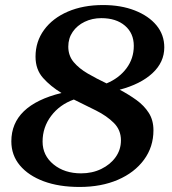

<svg xmlns="http://www.w3.org/2000/svg" viewBox="-20 -726 681 762"><path d="M296 16Q214 16 153.5 -6.5Q93 -29 59 -69.5Q25 -110 25 -165Q25 -308 224 -357Q181 -383 151 -416.5Q121 -450 121 -501Q121 -561 155 -607.5Q189 -654 249.5 -680Q310 -706 389 -706Q460 -706 515 -684.5Q570 -663 601 -625.5Q632 -588 632 -538Q632 -479 585 -435.5Q538 -392 455 -370Q491 -351 521.5 -329Q552 -307 570.5 -278Q589 -249 589 -209Q589 -143 551.5 -92Q514 -41 448 -12.5Q382 16 296 16ZM251 -541Q251 -505 272.5 -479.5Q294 -454 328.5 -434Q363 -414 403 -395Q453 -416 482 -455Q511 -494 511 -544Q511 -594 476 -624Q441 -654 382 -654Q346 -654 316 -639.5Q286 -625 268.5 -599.5Q251 -574 251 -541ZM149 -164Q149 -109 192.5 -73.5Q236 -38 302 -38Q346 -38 382 -55.5Q418 -73 439 -102.5Q460 -132 460 -169Q460 -210 432 -238Q404 -266 361 -287.5Q318 -309 273 -331Q217 -311 183 -266Q149 -221 149 -164Z"/></svg>

Font: Platypi Medium
Style: Italic
Weight: 500
Italic angle: -13°
Designer: David Sargent
Foundry: Bolt Cutter Type
Version: Version 1.200; ttfautohint (v1.8.4.7-5d5b)